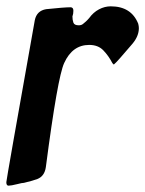

<svg xmlns="http://www.w3.org/2000/svg" viewBox="-34 -590 459 607"><path d="M-7 -3Q-14 -3 -14 -14Q-14 -21 76 -526Q82 -556 112 -561Q169 -567 189 -567Q198 -567 198 -556Q198 -546 195 -538Q195 -527 198 -518.5Q201 -510 215 -510Q223 -510 228 -514Q233 -518 237.5 -522Q242 -526 248 -533Q261 -551 279 -560.5Q297 -570 316 -570Q381 -570 403 -515Q405 -507 405 -501Q405 -476 385 -452Q334 -392 328 -388Q327 -387 326.5 -386.5Q326 -386 326 -386Q326 -386 324.5 -387Q323 -388 322.5 -389Q322 -390 321 -391Q309 -414 292.5 -431Q276 -448 248 -448Q195 -448 169 -391Q148 -346 111 -62Q107 -33 84 -24Q71 -19 42 -12Q36 -12 21 -8Q1 -3 -7 -3Z"/></svg>

Font: Bangerz
Style: Regular
Weight: 400
Designer: vernon adams
Foundry: Vernon Adams
Version: Version 2.10;February 7, 2025;FontCreator 13.0.0.2683 64-bit